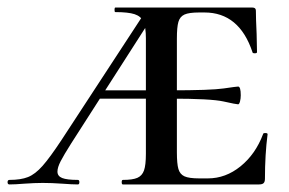

<svg xmlns="http://www.w3.org/2000/svg" viewBox="-61 -488 765 508"><path d="M264 -12Q290 -12 302.5 -17.5Q315 -23 320 -37Q325 -51 325 -81V-387Q325 -416 318.5 -430.5Q312 -445 295 -450.5Q278 -456 244 -456Q242 -456 242 -462Q242 -468 244 -468H607Q616 -468 616 -460Q616 -440 618 -398L619 -350Q619 -347 613 -347Q607 -347 607 -350Q572 -455 480 -455H466Q439 -455 427 -449.5Q415 -444 411 -430Q407 -416 407 -386V-85Q407 -55 411 -41Q415 -27 427 -21.5Q439 -16 466 -16H489Q536 -16 575.5 -48Q615 -80 635 -133Q635 -136 641 -136Q647 -136 647 -133Q640 -79 640 -15Q640 -7 636.5 -3.5Q633 0 624 0H264Q261 0 261 -6Q261 -12 264 -12ZM-36 -12Q-6 -12 13 -19.5Q32 -27 51.5 -49Q71 -71 102 -118L323 -456L336 -434L127 -108Q108 -78 99.5 -61.5Q91 -45 91 -34Q91 -22 103.5 -17Q116 -12 145 -12Q149 -12 149 -6Q149 0 145 0Q130 0 104 -2Q76 -4 52 -4Q31 -4 3 -2Q-21 0 -36 0Q-41 0 -41 -6Q-41 -12 -36 -12ZM201 -249H375V-227H201ZM389 -227V-249Q497 -249 531 -254Q565 -259 569 -259Q576 -259 576 -236Q576 -227 574 -219.5Q572 -212 569 -212Q564 -212 530.5 -219.5Q497 -227 389 -227Z"/></svg>

Font: Cormorant Unicase SemiBold
Style: Regular
Weight: 600
Designer: Christian Thalmann (Catharsis Fonts)
Foundry: Catharsis Fonts
Version: Version 4.000